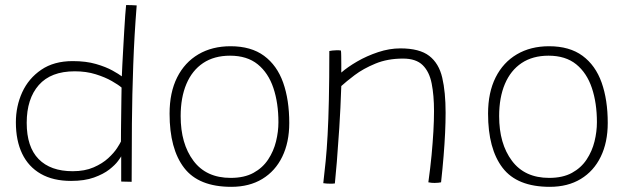

<svg xmlns="http://www.w3.org/2000/svg" viewBox="-20 -722 2488 762"><path d="M461 -1.5Q461 -11.5 461 -32.8Q461 -54 461 -74.2Q461 -94.5 461 -101.5Q459.5 -98 448.2 -82.8Q437 -67.5 413.8 -49.2Q390.5 -31 353 -17.5Q315.5 -4 262 -4Q191 -4 142 -32Q93 -60 68 -112Q43 -164 43 -236.5Q43 -300.5 68.2 -355.8Q93.5 -411 143.8 -445.2Q194 -479.5 268.5 -479.5Q321.5 -479.5 361 -468Q400.5 -456.5 426.5 -442Q452.5 -427.5 463.5 -419Q464 -435 465.5 -464.2Q467 -493.5 469 -528.8Q471 -564 473 -599Q475 -634 477 -661.5Q479 -689 480.5 -702Q491.5 -702 503.8 -701.5Q516 -701 522.5 -700.5Q513 -582 508.8 -464.2Q504.5 -346.5 503.5 -230.5Q502.5 -114.5 502.5 -0.5Q498.5 -0.5 489.2 -0.8Q480 -1 471.5 -1.2Q463 -1.5 461 -1.5ZM268.5 -42.5Q316.5 -42.5 351.5 -57.8Q386.5 -73 409.5 -94.2Q432.5 -115.5 444.8 -134.5Q457 -153.5 460 -160.5Q460 -174 460.2 -203.8Q460.5 -233.5 461 -268Q461.5 -302.5 461.8 -332Q462 -361.5 462.5 -374.5Q450.5 -385 424 -400.2Q397.5 -415.5 360 -427.2Q322.5 -439 276.5 -439Q182 -439 134 -384.5Q86 -330 86 -234.5Q86 -139 133.2 -90.8Q180.5 -42.5 268.5 -42.5Z M898 19.5Q768.5 19.5 710.8 -55.8Q653 -131 653 -271Q653 -355 683 -414.8Q713 -474.5 767.5 -506.5Q822 -538.5 895 -538.5Q976.5 -538.5 1028 -500.5Q1079.5 -462.5 1103.8 -394Q1128 -325.5 1128 -234Q1128 -157 1100.2 -100Q1072.5 -43 1021 -11.8Q969.5 19.5 898 19.5ZM895.5 -16Q949.5 -16 986 -36Q1022.5 -56 1044.2 -89Q1066 -122 1075.5 -160.8Q1085 -199.5 1085 -237Q1085 -313 1065 -372.8Q1045 -432.5 1002.8 -466.8Q960.5 -501 893 -501Q830 -501 786.2 -471.8Q742.5 -442.5 719.8 -388.8Q697 -335 697 -261Q697 -151.5 747.8 -83.8Q798.5 -16 895.5 -16Z M1309 6Q1305 6.5 1300.2 6.8Q1295.5 7 1291 7Q1284 7 1276.5 6.5Q1269 6 1263 5Q1268 -37 1272.5 -82.5Q1277 -128 1280.2 -186.8Q1283.5 -245.5 1285.2 -326.2Q1287 -407 1287 -519.5Q1292.5 -520.5 1299.5 -521.5Q1306.5 -522.5 1315.5 -522.5Q1319.5 -522.5 1324.5 -522.5Q1329.5 -522.5 1333 -521.5Q1334 -515.5 1334.2 -500Q1334.5 -484.5 1334.5 -466.2Q1334.5 -448 1334.5 -434Q1359 -455.5 1397.2 -477.8Q1435.5 -500 1480.5 -515Q1525.5 -530 1569 -530Q1645 -530 1683.5 -500.2Q1722 -470.5 1735.2 -413.5Q1748.5 -356.5 1748.5 -274.5Q1748.5 -237.5 1746.5 -194.5Q1744.5 -151.5 1740.5 -102.5Q1736.5 -53.5 1730.5 1.5Q1727 2.5 1720 3.2Q1713 4 1705 4Q1699 4 1692.8 3.5Q1686.5 3 1680 1.5Q1688 -56 1692.8 -106.2Q1697.5 -156.5 1700 -200.2Q1702.5 -244 1702.5 -281Q1702.5 -343.5 1693.2 -390.5Q1684 -437.5 1657.5 -463.5Q1631 -489.5 1579.5 -489.5Q1518 -489.5 1469.8 -469.5Q1421.5 -449.5 1387.5 -423.8Q1353.5 -398 1334.5 -380.5Q1331.5 -291 1326.5 -213.8Q1321.5 -136.5 1316.8 -79.5Q1312 -22.5 1309 6Z M2162 19.5Q2032.5 19.5 1974.8 -55.8Q1917 -131 1917 -271Q1917 -355 1947 -414.8Q1977 -474.5 2031.5 -506.5Q2086 -538.5 2159 -538.5Q2240.5 -538.5 2292 -500.5Q2343.5 -462.5 2367.8 -394Q2392 -325.5 2392 -234Q2392 -157 2364.2 -100Q2336.5 -43 2285 -11.8Q2233.5 19.5 2162 19.5ZM2159.5 -16Q2213.5 -16 2250 -36Q2286.5 -56 2308.2 -89Q2330 -122 2339.5 -160.8Q2349 -199.5 2349 -237Q2349 -313 2329 -372.8Q2309 -432.5 2266.8 -466.8Q2224.5 -501 2157 -501Q2094 -501 2050.2 -471.8Q2006.5 -442.5 1983.8 -388.8Q1961 -335 1961 -261Q1961 -151.5 2011.8 -83.8Q2062.5 -16 2159.5 -16Z"/></svg>

Font: Grandstander Thin Thin
Style: Regular
Weight: 250
Version: Version 1.200